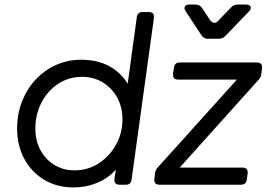

<svg xmlns="http://www.w3.org/2000/svg" viewBox="-20 -810 1169 842"><path d="M302 12Q230 12 174 -21.5Q118 -55 86.5 -113.5Q55 -172 55 -247Q55 -309 76 -363.5Q97 -418 135 -459.5Q173 -501 224.5 -524.5Q276 -548 337 -548Q407 -548 458.5 -520Q510 -492 540 -443L580 -735Q583 -757 605 -757H633Q658 -757 655 -731L557 -22Q554 0 532 0H505Q479 0 482 -26L488 -66Q454 -28 405.5 -8Q357 12 302 12ZM307 -63Q366 -63 413.5 -94Q461 -125 489 -176Q517 -227 517 -286Q517 -340 494 -382Q471 -424 431 -448.5Q391 -473 340 -473Q281 -473 234.5 -442Q188 -411 161.5 -359.5Q135 -308 135 -247Q135 -194 157 -152.5Q179 -111 218 -87Q257 -63 307 -63ZM680 0Q654 0 657 -25L660 -49Q661 -65 673 -77L1019 -461H761Q736 -461 739 -487L743 -514Q746 -536 768 -536H1106Q1132 -536 1129 -511L1126 -487Q1125 -471 1113 -459L768 -75H1043Q1069 -75 1066 -49L1062 -22Q1059 0 1037 0ZM892 -640Q873 -640 863 -656L794 -761Q786 -774 791 -782Q796 -790 810 -790H837Q856 -790 866 -775L902 -721Q909 -711 918.5 -710Q928 -709 936 -718L993 -777Q1005 -790 1022 -790H1059Q1075 -790 1079 -780.5Q1083 -771 1072 -760L969 -653Q957 -640 940 -640Z"/></svg>

Font: Pitagon Sans Text
Style: Italic
Weight: 400
Italic angle: -8°
Designer: Travis Tran
Foundry: Pitagon
Version: Version 1.001; ttfautohint (v1.8.4.7-5d5b);gftools[0.9.26]